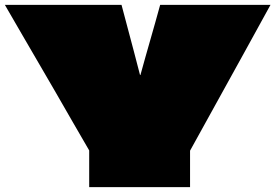

<svg xmlns="http://www.w3.org/2000/svg" viewBox="-22 -770 1133 790"><path d="M637 -750H1091Q1036 -650 981 -550Q926 -450 870.5 -350Q815 -250 760 -150Q760 -150 760 -150Q760 -150 760 -150V0H345V-151Q345 -151 345 -151Q345 -151 345 -151Q310 -211 275.5 -271Q241 -331 206.5 -391Q172 -451 137 -510.5Q102 -570 67.5 -630Q33 -690 -2 -750H478Q491 -702 503.5 -654Q516 -606 529 -558Q542 -510 554 -462Q554 -462 554.5 -461.5Q555 -461 555 -461Q555 -461 555.5 -461.5Q556 -462 556 -462Q566 -498 576 -534Q586 -570 596.5 -606Q607 -642 617 -678Q627 -714 637 -750Z"/></svg>

Font: Climate Crisis
Style: Regular
Weight: 400
Version: Version 1.003